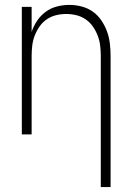

<svg xmlns="http://www.w3.org/2000/svg" viewBox="-20 -548 540 783"><path d="M391 215V-320Q391 -341 388.5 -362Q386 -383 378.5 -402.5Q371 -422 359 -439.5Q347 -457 329.5 -469Q312 -481 291.5 -486Q271 -491 250 -491Q229 -491 208.5 -486Q188 -481 170.5 -469Q153 -457 141 -439.5Q129 -422 121.5 -402.5Q114 -383 111.5 -362Q109 -341 109 -320V0H69V-520H109V-418Q117 -442 131.5 -463.5Q146 -485 166.5 -500Q187 -515 212 -521.5Q237 -528 263 -528Q288 -528 313 -521.5Q338 -515 358.5 -500.5Q379 -486 393.5 -464.5Q408 -443 416.5 -419.5Q425 -396 428 -370.5Q431 -345 431 -320V215Z"/></svg>

Font: Iosevka Extralight
Style: Regular
Weight: 200
Monospace: yes
Designer: Belleve Invis
Foundry: Belleve Invis
Version: Version 32.0.1; ttfautohint (v1.8.4)